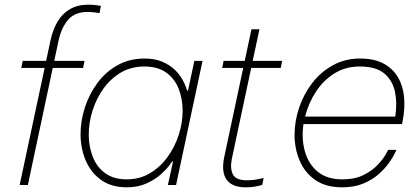

<svg xmlns="http://www.w3.org/2000/svg" viewBox="-20 -790 1793 820"><path d="M99 0H64L196 -619Q206 -664 226 -698Q246 -732 279 -751Q312 -770 357 -770Q377 -770 394 -767.5Q411 -765 411 -765L405 -734Q405 -734 388.5 -736.5Q372 -739 354 -739Q300 -739 271 -705.5Q242 -672 230 -616ZM335 -500H71L77 -530H341Z M597 -540Q642 -540 674 -526Q706 -512 726.5 -492Q747 -472 758.5 -451.5Q770 -431 774.5 -417Q779 -403 779 -403H783L810 -530H845L732 0H697L719 -100H715Q715 -100 703 -83.5Q691 -67 666.5 -45Q642 -23 605.5 -6.5Q569 10 521 10Q455 10 411 -22Q367 -54 345.5 -106Q324 -158 324 -217Q324 -274 342.5 -331Q361 -388 396 -435.5Q431 -483 482 -511.5Q533 -540 597 -540ZM597 -506Q540 -506 496 -480Q452 -454 421.5 -411Q391 -368 375 -317Q359 -266 359 -215Q359 -165 376 -121Q393 -77 429 -50.5Q465 -24 521 -24Q577 -24 621 -50.5Q665 -77 696 -120Q727 -163 743.5 -214.5Q760 -266 760 -317Q760 -368 743 -411Q726 -454 690 -480Q654 -506 597 -506Z M1029 10Q1001 10 980.5 2Q960 -6 948 -22.5Q936 -39 933.5 -63.5Q931 -88 938 -121L1054 -665H1088L970 -111Q962 -71 974.5 -45.5Q987 -20 1035 -20Q1060 -20 1083 -25Q1106 -30 1106 -30L1100 0Q1100 0 1078.5 5Q1057 10 1029 10ZM1179 -500H929L935 -530H1185Z M1441 10Q1372 10 1327 -21Q1282 -52 1260 -103.5Q1238 -155 1238 -214Q1238 -272 1257.5 -330Q1277 -388 1313.5 -435.5Q1350 -483 1402 -511.5Q1454 -540 1518 -540Q1579 -540 1619 -518Q1659 -496 1680.5 -458.5Q1702 -421 1706 -372.5Q1710 -324 1699 -270L1697 -260H1276Q1267 -198 1282 -144Q1297 -90 1336.5 -57Q1376 -24 1442 -24Q1496 -24 1533.5 -43Q1571 -62 1594 -87Q1617 -112 1627.5 -131Q1638 -150 1638 -150H1673Q1673 -150 1665.5 -134Q1658 -118 1641 -94Q1624 -70 1597 -46Q1570 -22 1531.5 -6Q1493 10 1441 10ZM1283 -292H1668Q1677 -348 1667 -397Q1657 -446 1621.5 -476Q1586 -506 1516 -506Q1456 -506 1409 -477Q1362 -448 1330 -399.5Q1298 -351 1283 -292Z"/></svg>

Font: Be Vietnam Pro Variable Thin
Style: Italic
Weight: 100
Italic angle: -12°
Designer: Lam Bao, Tony Le, Vietanh Nguyen
Foundry: Yellow Type Foundry
Version: Version 1.002